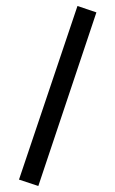

<svg xmlns="http://www.w3.org/2000/svg" viewBox="-94 -735 574 955"><g transform="rotate(-5 193.0 -257.5)"><path d="M58 180 -35 140 330 -695 421 -655Z"/></g></svg>

Font: Faustina Light ExtraBold
Style: Italic
Weight: 800
Italic angle: -8°
Version: Version 1.200